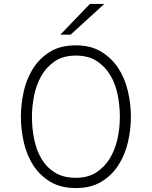

<svg xmlns="http://www.w3.org/2000/svg" viewBox="-20 -942 769 974"><path d="M365 -40Q426 -40 468.5 -67.5Q511 -95 537.5 -139Q564 -183 576 -237.5Q588 -292 588 -347V-350Q588 -405 577 -460.5Q566 -516 539.5 -560.5Q513 -605 470.5 -632.5Q428 -660 365 -660Q300 -660 257 -630.5Q214 -601 188.5 -555Q163 -509 152.5 -454.5Q142 -400 142 -350Q142 -291 153.5 -235Q165 -179 191 -135.5Q217 -92 259.5 -66Q302 -40 365 -40ZM365 12Q288 12 235 -20Q182 -52 149 -103Q116 -154 101 -219Q86 -284 86 -350Q86 -410 99.5 -474Q113 -538 145.5 -591Q178 -644 231.5 -678Q285 -712 365 -712Q440 -712 493 -680Q546 -648 579.5 -597Q613 -546 628.5 -481Q644 -416 644 -350Q644 -285 629 -220.5Q614 -156 580.5 -104Q547 -52 494 -20Q441 12 365 12ZM338 -766H286L436 -922H509Z"/></svg>

Font: Transpass ExtraLight
Style: Regular
Weight: 200
Designer: Delve Withrington
Foundry: Delve Fonts
Version: Version 1.001;December 18, 2019;FontCreator 12.0.0.2547 64-b